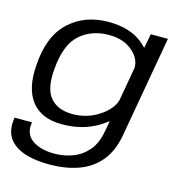

<svg xmlns="http://www.w3.org/2000/svg" viewBox="-129 -701 969 1038"><g transform="rotate(15 355.5 -182.0)"><path d="M240.5 232Q106.5 232 41.8 182.2Q-23 132.5 -6 36H91.5Q80 101.5 126 135Q172 168.5 251.5 168.5Q304.5 168.5 353.5 150.2Q402.5 132 438 90.5Q473.5 49 485.5 -21.5L496 -79Q478 -65 455 -50.5Q367 4.5 250 4.5Q135 4.5 80 -65.2Q25 -135 34 -263Q43 -430.5 130.5 -513Q218 -595.5 352 -595.5Q468.5 -595.5 539 -541Q559.5 -525 573 -509.5L588.5 -590H684.5L584.5 -23.5Q568 69 520.5 125.2Q473 181.5 401 206.8Q329 232 240.5 232ZM550.5 -390Q553.5 -439.5 508 -481.5Q456.5 -528 372.5 -528Q276 -528 210.5 -470.5Q145 -413 134 -274.5Q123.5 -162.5 165.8 -113Q208 -63.5 290.5 -63.5Q374.5 -63.5 442.5 -110Q503.5 -152 517.5 -202.5Z"/></g></svg>

Font: Anybody ExtraExpanded Regular
Style: Italic
Weight: 400
Width: 8
Italic angle: -10°
Designer: Tyler Finck
Foundry: Etcetera Type Company
Version: Version 1.010; ttfautohint (v1.8.3) -l 8 -r 50 -G 200 -x 14 